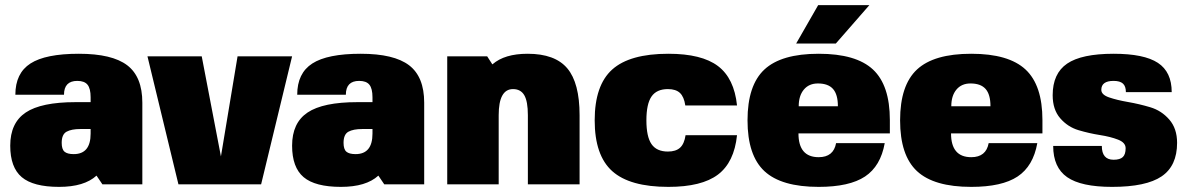

<svg xmlns="http://www.w3.org/2000/svg" viewBox="-20 -720 4638 750"><path d="M357 -34Q309 10 211 10Q110 10 65 -28Q20 -66 20 -151Q20 -240 80.5 -280.5Q141 -321 275 -321H334V-340Q334 -374 322 -389Q310 -404 282 -404Q230 -404 230 -350H40Q40 -434 99 -472Q158 -510 288 -510Q418 -510 477 -465Q536 -420 536 -319V0H380ZM334 -216H294Q259 -216 240 -205.5Q221 -195 221 -162Q221 -137 232 -127.5Q243 -118 268 -118Q334 -118 334 -198Z M843 -109 908 -500H1121L1000 0H677L556 -500H768Z M1458 -34Q1410 10 1312 10Q1211 10 1166 -28Q1121 -66 1121 -151Q1121 -240 1181.5 -280.5Q1242 -321 1376 -321H1435V-340Q1435 -374 1423 -389Q1411 -404 1383 -404Q1331 -404 1331 -350H1141Q1141 -434 1200 -472Q1259 -510 1389 -510Q1519 -510 1578 -465Q1637 -420 1637 -319V0H1481ZM1435 -216H1395Q1360 -216 1341 -205.5Q1322 -195 1322 -162Q1322 -137 1333 -127.5Q1344 -118 1369 -118Q1435 -118 1435 -198Z M1903 -469H1904Q1951 -510 2041 -510Q2148 -510 2196 -453Q2244 -396 2244 -270V0H2042V-270Q2042 -324 2028 -348Q2014 -372 1984 -372Q1928 -372 1928 -270V0H1727V-500H1883Z M2658 -192H2859Q2848 -86 2784.5 -38Q2721 10 2591 10Q2440 10 2371.5 -51.5Q2303 -113 2303 -250Q2303 -387 2371.5 -448.5Q2440 -510 2591 -510Q2721 -510 2784.5 -462Q2848 -414 2859 -308H2657Q2652 -342 2636 -357Q2620 -372 2589 -372Q2545 -372 2525 -343Q2505 -314 2505 -250Q2505 -186 2525 -157Q2545 -128 2589 -128Q2620 -128 2636.5 -143Q2653 -158 2658 -192Z M3456 -199H3099Q3099 -106 3178 -106Q3236 -106 3246 -161H3436Q3420 -71 3359 -30.5Q3298 10 3178 10Q3032 10 2966 -51.5Q2900 -113 2900 -250Q2900 -387 2966 -448.5Q3032 -510 3178 -510Q3324 -510 3390 -448.5Q3456 -387 3456 -251ZM3175 -394Q3140 -394 3120 -370Q3100 -346 3100 -305H3253Q3253 -351 3234 -372.5Q3215 -394 3175 -394ZM3090 -550 3176 -700H3376L3245 -550Z M4052 -199H3695Q3695 -106 3774 -106Q3832 -106 3842 -161H4032Q4016 -71 3955 -30.5Q3894 10 3774 10Q3628 10 3562 -51.5Q3496 -113 3496 -250Q3496 -387 3562 -448.5Q3628 -510 3774 -510Q3920 -510 3986 -448.5Q4052 -387 4052 -251ZM3771 -394Q3736 -394 3716 -370Q3696 -346 3696 -305H3849Q3849 -351 3830 -372.5Q3811 -394 3771 -394Z M4282 -369Q4282 -350 4312.5 -339.5Q4343 -329 4386.5 -321.5Q4430 -314 4473.5 -301Q4517 -288 4547.5 -253Q4578 -218 4578 -162Q4578 -72 4517.5 -31Q4457 10 4324 10Q4203 10 4148.5 -28Q4094 -66 4094 -150H4284Q4284 -96 4330 -96Q4355 -96 4366 -106.5Q4377 -117 4377 -141Q4377 -163 4347.5 -174.5Q4318 -186 4276.5 -192.5Q4235 -199 4193 -211.5Q4151 -224 4121.5 -258Q4092 -292 4092 -348Q4092 -433 4148.5 -471.5Q4205 -510 4330 -510Q4449 -510 4503 -474.5Q4557 -439 4557 -360H4378Q4378 -383 4366.5 -393.5Q4355 -404 4330 -404Q4282 -404 4282 -369Z"/></svg>

Font: Fivo Sans Black
Style: Regular
Weight: 900
Designer: Alexander Slobzheninov
Foundry: Alexander Slobzheninov
Version: 1.0